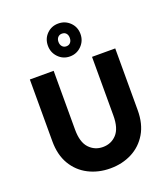

<svg xmlns="http://www.w3.org/2000/svg" viewBox="-170 -1081 1064 1213"><g transform="rotate(-20 362.0 -474.5)"><path d="M75 -275V-690H235V-295Q235 -210 272 -170.5Q309 -131 364 -131Q420 -131 456.5 -170.5Q493 -210 493 -295V-690H649V-275Q649 -183 611 -119Q573 -55 508 -21.5Q443 12 362 12Q282 12 216.5 -21.5Q151 -55 113 -119Q75 -183 75 -275ZM255 -851Q255 -898 286.5 -929.5Q318 -961 364 -961Q410 -961 442 -929.5Q474 -898 474 -851Q474 -805 442 -772.5Q410 -740 364 -740Q318 -740 286.5 -772.5Q255 -805 255 -851ZM326 -851Q326 -832 336.5 -820Q347 -808 364 -808Q382 -808 392 -820Q402 -832 402 -851Q402 -870 392 -881.5Q382 -893 364 -893Q347 -893 336.5 -881.5Q326 -870 326 -851Z"/></g></svg>

Font: Radio Canada
Style: Bold
Weight: 700
Designer: Charles Daoud, Etienne Aubert Bonn, Alexandre Saumier Demers, Jacques Le Bailly
Foundry: Radio-Canada
Version: Version 2.104; ttfautohint (v1.8.4.7-5d5b);gftools[0.9.28.de